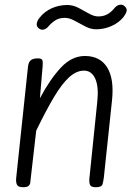

<svg xmlns="http://www.w3.org/2000/svg" viewBox="-20 -786 586 806"><path d="M77 0Q56 0 51 -11.2Q46 -22.5 48 -39.5L97.5 -506Q99.5 -524.5 108.8 -532.8Q118 -541 139.5 -541Q154.5 -541 157.5 -533.8Q160.5 -526.5 159 -508L147.5 -373.5Q189.5 -452.5 235.2 -501.8Q281 -551 336.5 -551Q400 -551 430 -502.8Q460 -454.5 450 -362.5L416 -41.5Q414 -25.5 410.5 -12.8Q407 0 382 0Q361.5 0 357.5 -11Q353.5 -22 355.5 -39.5L388.5 -360.5Q395 -422 379.8 -455.8Q364.5 -489.5 332.5 -489.5Q301 -489.5 270.5 -462Q240 -434.5 206.8 -378.8Q173.5 -323 132 -237.5L109.5 -41.5Q108.5 -29.5 107.2 -20.2Q106 -11 99.8 -5.5Q93.5 0 77 0ZM140.5 -669Q132.5 -676.5 134.5 -688.2Q136.5 -700 146.5 -712Q165.5 -736.5 196 -750.8Q226.5 -765 262.5 -765Q286.5 -765 309.5 -753Q332.5 -741 353.5 -729Q374.5 -717 392.5 -717Q414 -717 430.5 -726Q447 -735 461 -752.5Q470.5 -764 483.2 -766Q496 -768 504 -759Q514 -750 511.5 -739.2Q509 -728.5 498.5 -714.5Q479 -690.5 448.2 -676.8Q417.5 -663 383.5 -663Q361 -663 338 -675Q315 -687 293.2 -699Q271.5 -711 252 -711Q228.5 -711 212.5 -700.8Q196.5 -690.5 184 -676Q173.5 -663 161.5 -661.5Q149.5 -660 140.5 -669Z"/></svg>

Font: Edu SA Hand Cursive
Style: Regular
Weight: 400
Designer: Tina and Corey Anderson, Eben Sorkin, Mirko Velimirovic
Foundry: Google for Education
Version: Version 2.000